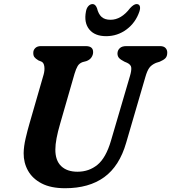

<svg xmlns="http://www.w3.org/2000/svg" viewBox="-20 -932 862 966"><path d="M538 -223 634 -550Q641.5 -575 640.5 -590.8Q639.5 -606.5 619.5 -616L605.5 -622Q586 -632 578.5 -640.8Q571 -649.5 571 -663.5Q571.5 -679 582.5 -689.5Q593.5 -700 615 -700H785.5Q803.5 -700 812.5 -690.8Q821.5 -681.5 821.5 -667.5Q821.5 -649 812.5 -639.5Q803.5 -630 783.5 -621.5L764.5 -615.5Q741.5 -605.5 730.8 -590.2Q720 -575 711.5 -545L615 -214.5Q581 -96 504.2 -40.5Q427.5 15 307.5 15Q236 15 189.8 -9Q143.5 -33 121 -73.2Q98.5 -113.5 99 -161.5Q99.5 -195.5 109 -236.2Q118.5 -277 128.5 -311L199.5 -557Q205.5 -578.5 203 -597.5Q200.5 -616.5 188.5 -622L173.5 -628Q158.5 -637 152.8 -645Q147 -653 147.5 -667Q147.5 -680.5 157.5 -690.2Q167.5 -700 185.5 -700H411.5Q449 -700 448.5 -669.5Q448.5 -656 440.2 -643.5Q432 -631 414.5 -624.5L395.5 -619.5Q379 -613.5 370.8 -599.8Q362.5 -586 355 -561L283 -311Q258.5 -227.5 258.5 -180.5Q258 -125 287.5 -96.5Q317 -68 370 -68Q428 -68 470.5 -103Q513 -138 538 -223ZM536 -832.5Q590 -832.5 634.5 -891Q653.5 -911.5 667 -911.5Q679.5 -911.5 683.2 -901.5Q687 -891.5 681.5 -874.5Q662.5 -818 616.8 -784Q571 -750 514 -750Q457 -750 429.2 -784Q401.5 -818 412.5 -874.5Q415.5 -891.5 424.8 -901.5Q434 -911.5 446 -911.5Q460 -911.5 468 -891Q475 -861.5 491 -847Q507 -832.5 536 -832.5Z"/></svg>

Font: Fraunces 9pt SuperSoft SemiBold
Style: Italic
Weight: 600
Italic angle: -16°
Version: Version 1.000;[0bf87f6ff]